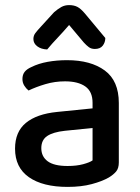

<svg xmlns="http://www.w3.org/2000/svg" viewBox="-20 -718 551 753"><path d="M343 -89V-216L234 -205Q188 -200 165 -184.5Q142 -169 142 -137Q142 -104 167 -85.5Q192 -67 245 -67Q280 -67 306 -74Q332 -81 343 -89ZM446 -314V-81Q446 -58 435.5 -45.5Q425 -33 407 -22Q381 -7 340 4Q299 15 245 15Q148 15 93.5 -23Q39 -61 39 -135Q39 -201 81.5 -236Q124 -271 204 -279L343 -293V-315Q343 -359 314.5 -379Q286 -399 235 -399Q195 -399 158 -388Q121 -377 92 -363Q82 -371 75 -382.5Q68 -394 68 -408Q68 -425 76.5 -436Q85 -447 103 -455Q131 -469 167 -475.5Q203 -482 243 -482Q336 -482 391 -441.5Q446 -401 446 -314ZM251 -620Q227 -592 206 -570Q185 -548 165 -524Q141 -525 126 -536.5Q111 -548 111 -565Q111 -578 118.5 -588Q126 -598 139 -612L192 -670Q207 -683 220.5 -690.5Q234 -698 251 -698Q270 -698 283.5 -691Q297 -684 313 -665L393 -569Q393 -552 383 -539Q373 -526 352 -526Q338 -526 328.5 -533Q319 -540 309 -551Z"/></svg>

Font: Baloo 2 Latin Medium
Style: Regular
Weight: 500
Designer: Sarang Kulkarni and Ek Type
Foundry: Ek Type
Version: Version 1.001